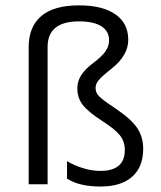

<svg xmlns="http://www.w3.org/2000/svg" viewBox="-20 -679 595 709"><path d="M453.6 -532.2Q453.6 -475.1 393.6 -426.8Q356.4 -397.5 344.7 -383.3Q333 -369.1 333 -355Q333 -341.8 338.6 -332.8Q344.2 -323.7 359.1 -311.8Q374 -299.8 406.7 -278.3Q465.8 -238.3 487.3 -205.3Q508.8 -172.4 508.8 -129.9Q508.8 -62.5 468 -26.4Q427.2 9.8 351.6 9.8Q272.5 9.8 227.5 -19.5V-84Q253.9 -67.9 286.9 -57.9Q319.8 -47.9 350.1 -47.9Q440.9 -47.9 440.9 -124.5Q440.9 -156.2 423.3 -178.7Q405.8 -201.2 359.4 -231Q305.7 -265.6 285.6 -291.5Q265.6 -317.4 265.6 -352.5Q265.6 -379.4 280 -401.6Q294.4 -423.8 324.2 -446.3Q356 -470.2 369.4 -489.3Q382.8 -508.3 382.8 -530.3Q382.8 -564 354.2 -582Q325.7 -600.1 272 -600.1Q155.8 -600.1 155.8 -505.9V1.5H85.9V-505.4Q85.9 -580.1 132.3 -619.6Q178.7 -659.2 272 -659.2Q358.9 -659.2 406.2 -626Q453.6 -592.8 453.6 -532.2Z"/></svg>

Font: XL-Viking
Style: Regular
Weight: 400
Foundry: Ascender Corporation
Version: Version 1.10 March 23, 2015